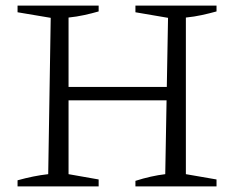

<svg xmlns="http://www.w3.org/2000/svg" viewBox="-20 -669 843 689"><path d="M466 0V-20Q494 -29 521 -35Q548 -41 573 -44L583 -605L466 -625V-649H757V-628Q732 -621 704.5 -615Q677 -609 647 -606V-44L757 -25V0ZM43 0V-22Q72 -30 99 -35.5Q126 -41 153 -44L162 -605L43 -625V-649H334V-628Q310 -621 282.5 -615Q255 -609 226 -606V-44L334 -25V0ZM193 -309V-357H614V-309Z"/></svg>

Font: Piazzolla 24pt Light
Style: Regular
Weight: 300
Designer: Juan Pablo del Peral
Foundry: Huerta Tipografica
Version: Version 2.005